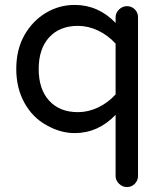

<svg xmlns="http://www.w3.org/2000/svg" viewBox="-20 -529 656 779"><path d="M449 185V-63Q378 11 283 11Q225 11 169 -21Q112 -52 79 -112Q46 -172 46 -249Q46 -329 80 -388Q113 -445 166.5 -477Q220 -509 283 -509Q379 -509 449 -436V-459Q449 -477 463 -490.5Q477 -504 495 -504Q514 -504 527 -491Q540 -478 540 -459V185Q540 203 527 216.5Q514 230 495 230Q477 230 463 216.5Q449 203 449 185ZM296 -74Q338 -74 378 -93Q418 -112 449 -146V-352Q418 -386 378 -405Q338 -424 296 -424Q222 -424 179.5 -377.5Q137 -331 137 -249Q137 -167 179.5 -120.5Q222 -74 296 -74Z"/></svg>

Font: 寒蝉全圆体
Style: Regular
Weight: 400
Designer: Warren2060
      Designed by Motoya company      

      [Varela Round]
      Joe Prince(Latin component); Avraham Cornf
Foundry: ChillType
Version: Version 3.200